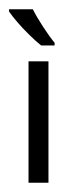

<svg xmlns="http://www.w3.org/2000/svg" viewBox="-20 -394 166 414"><path d="M84.5 0H41.5V-261.7H84.5ZM50.8 -374Q59.1 -357.4 72.8 -336.4Q86.4 -315.4 97.7 -301.8V-295.9H68.8Q57.6 -304.7 43.5 -318.6Q29.3 -332.5 17.3 -346.4Q5.4 -360.4 -0.5 -369.1V-374Z"/></svg>

Font: NotoSansOldHungarianUI
Style: Regular
Weight: 400
Designer: Monotype Design Team
Foundry: Monotype Imaging Inc.
Version: Version 1001.000; ttfautohint (v1.8.4.7-5d5b)